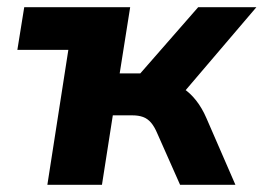

<svg xmlns="http://www.w3.org/2000/svg" viewBox="-20 -511 729 531"><path d="M111 0 169 -373H28L47 -491H340L311 -308H368L528 -491H689L475 -240L441 -282Q466 -280 486 -267Q506 -254 522.5 -233Q539 -212 551 -184L631 0H478L415 -142Q407 -161 397.5 -172Q388 -183 375.5 -187.5Q363 -192 346 -192H292L262 0Z"/></svg>

Font: Nunito Sans 12pt ExtraBold
Style: Italic
Weight: 800
Italic angle: -9°
Designer: Vernon Adams
Foundry: Vernon Adams
Version: Version 3.101;gftools[0.9.27]